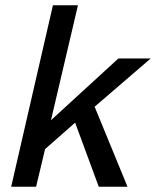

<svg xmlns="http://www.w3.org/2000/svg" viewBox="-20 -710 593 730"><path d="M22.5 0 181.2 -689.9H276.4L173.8 -252.9L430.2 -487.8H553.2L339.8 -304.2L464.8 0H355.5L265.6 -243.7L151.4 -143.1L117.2 0Z"/></svg>

Font: HK Grotesk Medium Italic
Style: Regular
Weight: 500
Italic angle: -13°
Designer: Alfredo Marco Pradil and Stefan Peev
Foundry: Hanken Design Co.
Version: Version 1.000;PS 001.000;hotconv 1.0.88;makeotf.lib2.5.64775